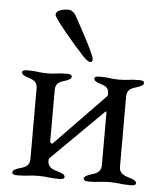

<svg xmlns="http://www.w3.org/2000/svg" viewBox="-49 -692 624 739"><g transform="rotate(5 263.0 -323.0)"><path d="M256 -478C264 -469 278 -456 286 -456C295 -456 295 -460 295 -469C295 -484 233 -598 214 -631C208 -641 197 -649 187 -649C162 -649 138 -642 138 -626C138 -612 225 -511 256 -478ZM366 -339C366 -332 364 -333 361 -328L170 -131C168 -129 160 -132 160 -137V-337C160 -364 178 -370 198 -376C209 -380 221 -384 221 -394C221 -402 208 -403 201 -403C161 -403 161 -398 126 -398C91 -398 89 -403 49 -403C42 -403 29 -402 29 -394C29 -384 41 -380 52 -376C72 -370 90 -364 90 -337V-63C90 -35 68 -30 48 -24C37 -20 25 -16 25 -6C25 2 38 3 45 3C85 3 91 -2 126 -2C161 -2 167 3 207 3C214 3 227 2 227 -6C227 -16 215 -20 204 -24C184 -30 160 -35 160 -63C160 -69 160 -71 163 -74L362 -271C364 -273 366 -271 366 -266V-63C366 -36 344 -30 324 -24C313 -20 301 -16 301 -6C301 2 314 3 321 3C361 3 367 -2 402 -2C437 -2 443 3 483 3C490 3 503 2 503 -6C503 -16 491 -20 480 -24C460 -30 436 -36 436 -63V-337C436 -364 457 -370 477 -376C488 -380 500 -384 500 -394C500 -402 488 -403 480 -403C440 -403 438 -398 403 -398C368 -398 368 -403 328 -403C320 -403 308 -402 308 -394C308 -384 320 -380 331 -376C351 -370 366 -366 366 -339Z"/></g></svg>

Font: EB Garamond 12
Style: Regular
Weight: 400
Version: Version 0.016+